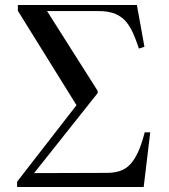

<svg xmlns="http://www.w3.org/2000/svg" viewBox="-20 -743 670 763"><path d="M48 0V-21L284 -325L51 -700V-723H524L554 -557L532 -550Q518 -593 503.5 -622Q489 -651 470.5 -667.5Q452 -684 428 -691.5Q404 -699 371 -699H167L368 -382V-373L90 -23L93 -55L404 -56Q435 -56 458 -64Q481 -72 498 -90.5Q515 -109 529 -139.5Q543 -170 555 -217H577L551 0Z"/></svg>

Font: Literata 60pt
Style: Regular
Weight: 400
Designer: Latin by Veronika Burian and Jose Scaglione. Greek by Irene Vlachou. Cyrillic by Vera Evstafieva.
Foundry: TypeTogether
Version: Version 3.002